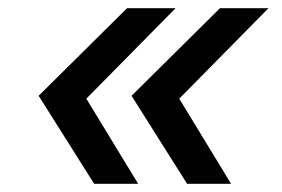

<svg xmlns="http://www.w3.org/2000/svg" viewBox="-20 -542 686 467"><path d="M74 -309 289 -522H407L190 -302L316 -95H209ZM300 -309 515 -522H633L416 -302L542 -95H435Z"/></svg>

Font: Application Medium
Style: Italic
Weight: 500
Italic angle: -12°
Designer: Wei Huang
Foundry: Wei Huang
Version: Version 0.012